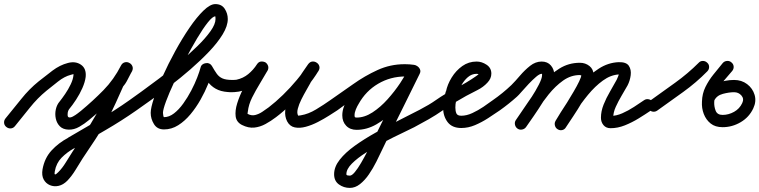

<svg xmlns="http://www.w3.org/2000/svg" viewBox="-40 -592 3714 939"><path d="M-13 -13Q25 -59 64 -108Q103 -157 149 -194Q180 -219 216.5 -246.5Q253 -274 292 -284Q329 -294 356 -275.5Q383 -257 379 -216Q376 -191 363 -161.5Q350 -132 332 -104.5Q314 -77 298 -58Q295 -54 293 -48Q291 -42 291 -37Q289 -20 297 -18Q305 -16 317 -22.5Q329 -29 340 -37.5Q351 -46 356 -50Q415 -99 466 -151Q517 -203 552 -272Q559 -285 571 -287Q583 -289 593 -284Q603 -278 607.5 -267Q612 -256 605 -243Q595 -225 584 -202.5Q573 -180 558 -165Q558 -164 561 -169Q564 -174 564 -173Q545 -131 526 -88.5Q507 -46 484 -5Q457 43 426 90Q395 137 364 183Q347 210 329 239.5Q311 269 289 292Q269 312 246.5 317Q224 322 204 313.5Q184 305 173.5 285.5Q163 266 168 236Q178 181 212 144Q246 107 293 82Q293 82 292.5 82Q292 82 292 82Q292 82 292 82Q292 82 292 82Q367 38 444 -6.5Q521 -51 593 -102Q603 -109 615 -106.5Q627 -104 635 -94Q642 -84 639.5 -72Q637 -60 627 -52Q554 -1 476.5 44Q399 89 322 134Q322 134 322 134Q322 134 322 134Q322 134 321.5 134Q321 134 321 134Q287 153 261 179.5Q235 206 228 246Q222 274 245 250Q265 230 282 202Q299 174 314 151Q344 105 374.5 59Q405 13 432 -35Q454 -74 472.5 -116Q491 -158 510 -199Q510 -199 513 -203Q515 -207 516 -207Q524 -215 534.5 -236.5Q545 -258 553 -273Q560 -285 571.5 -287.5Q583 -290 593 -284Q603 -279 607.5 -268Q612 -257 606 -244Q568 -170 513 -113Q458 -56 394 -4Q374 13 348 28Q322 43 295 42Q268 41 253 26Q238 11 233 -11.5Q228 -34 233 -57Q238 -80 252 -96Q264 -111 279 -133Q294 -155 305.5 -179Q317 -203 319 -222Q320 -230 319 -229.5Q318 -229 306 -226Q275 -218 243.5 -193Q212 -168 187 -148Q143 -112 106 -65.5Q69 -19 33 25Q25 35 13 36Q1 37 -9 29Q-19 21 -20 9Q-21 -3 -13 -13Z M593 -102Q614 -117 653 -145Q692 -173 739.5 -209Q787 -245 835.5 -285.5Q884 -326 924.5 -365.5Q965 -405 989.5 -439.5Q1014 -474 1014 -499Q1014 -507 1013.5 -509.5Q1013 -512 1013 -512Q1000 -512 976.5 -482.5Q953 -453 924 -404.5Q895 -356 866 -300Q837 -244 812 -190.5Q787 -137 772 -96.5Q757 -56 757 -40Q757 -36 758.5 -27.5Q760 -19 762 -19Q787 -19 811 -37.5Q835 -56 856.5 -86Q878 -116 895.5 -149.5Q913 -183 924.5 -213Q936 -243 941 -262Q943 -271 950 -276.5Q957 -282 966 -283Q975 -285 983 -281.5Q991 -278 996 -270Q1009 -247 1020 -231.5Q1031 -216 1048 -208.5Q1065 -201 1096 -201Q1108 -201 1117 -192Q1126 -183 1126 -171Q1126 -159 1117 -150Q1108 -141 1096 -141Q1054 -141 1027.5 -152Q1001 -163 982 -185Q963 -207 944 -240Q939 -248 948 -254Q957 -260 969 -262Q981 -264 991 -260.5Q1001 -257 999 -248Q993 -219 978 -181.5Q963 -144 941 -105Q919 -66 891.5 -33Q864 0 831.5 20.5Q799 41 762 41Q729 41 713 15Q697 -11 697 -40Q697 -64 713 -112Q729 -160 756 -220Q783 -280 817 -342Q851 -404 886.5 -456Q922 -508 955 -540Q988 -572 1013 -572Q1044 -572 1059 -549Q1074 -526 1074 -499Q1074 -465 1049 -424Q1024 -383 982.5 -339.5Q941 -296 891.5 -253Q842 -210 791.5 -171.5Q741 -133 697.5 -102Q654 -71 627 -52Q617 -45 604.5 -47.5Q592 -50 585 -60Q578 -70 580.5 -82.5Q583 -95 593 -102Z M1056 -172Q1056 -184 1065 -192.5Q1074 -201 1087 -201Q1094 -201 1101.5 -201Q1109 -201 1116 -202Q1149 -209 1174 -229.5Q1199 -250 1217 -278Q1225 -290 1236.5 -291Q1248 -292 1258 -287Q1267 -281 1271 -270Q1275 -259 1268 -246Q1251 -216 1230.5 -182.5Q1210 -149 1193 -115Q1176 -81 1172 -46Q1170 -35 1171 -35Q1190 -25 1208 -29.5Q1226 -34 1242.5 -45Q1259 -56 1274 -67Q1308 -93 1344 -128Q1380 -163 1412 -201.5Q1444 -240 1466 -276Q1474 -289 1486 -290Q1498 -291 1507 -285Q1517 -278 1521 -267Q1525 -256 1517 -244Q1507 -229 1496.5 -214.5Q1486 -200 1477 -185Q1477 -185 1477 -185Q1477 -185 1477 -186Q1477 -186 1477.5 -186Q1478 -186 1478 -186Q1471 -173 1458.5 -151.5Q1446 -130 1434 -106Q1422 -82 1416.5 -60.5Q1411 -39 1418 -27Q1418 -26 1420.5 -26.5Q1423 -27 1431 -28Q1468 -34 1506 -57Q1544 -80 1575 -102Q1585 -109 1597 -106.5Q1609 -104 1617 -94Q1624 -84 1621.5 -72Q1619 -60 1609 -52Q1595 -43 1570 -27Q1545 -11 1515 4.5Q1485 20 1455.5 28Q1426 36 1401.5 31Q1377 26 1364 1Q1352 -23 1355 -51.5Q1358 -80 1370.5 -109Q1383 -138 1398 -165Q1413 -192 1424 -214Q1424 -214 1424.5 -214Q1425 -214 1425 -214Q1425 -215 1425 -215Q1425 -215 1425 -215Q1434 -231 1445.5 -247Q1457 -263 1467 -278Q1476 -290 1487.5 -291Q1499 -292 1508 -286Q1518 -280 1521.5 -269Q1525 -258 1518 -246Q1494 -206 1459.5 -164.5Q1425 -123 1386 -85Q1347 -47 1310 -19Q1285 0 1258.5 14.5Q1232 29 1203.5 32Q1175 35 1143 19Q1116 5 1112.5 -23Q1109 -51 1120 -86.5Q1131 -122 1149.5 -158.5Q1168 -195 1186.5 -226Q1205 -257 1216 -276Q1223 -288 1235 -289.5Q1247 -291 1256 -285Q1266 -279 1270.5 -267.5Q1275 -256 1267 -244Q1242 -207 1207.5 -179.5Q1173 -152 1128 -144Q1117 -142 1106.5 -141.5Q1096 -141 1085 -141Q1073 -141 1064.5 -150Q1056 -159 1056 -172Z M1575 -102Q1629 -139 1686.5 -180Q1744 -221 1806.5 -249.5Q1869 -278 1938 -278Q1950 -278 1961 -277Q1972 -276 1984 -275Q1998 -273 2004.5 -262.5Q2011 -252 2009 -241Q2008 -230 1999 -221.5Q1990 -213 1976 -215Q1959 -218 1942 -218Q1870 -218 1809.5 -182.5Q1749 -147 1714 -84Q1707 -73 1700.5 -57.5Q1694 -42 1694 -28Q1694 -22 1695.5 -19.5Q1697 -17 1704 -17Q1743 -17 1782 -42.5Q1821 -68 1855.5 -106.5Q1890 -145 1917 -185.5Q1944 -226 1958 -256Q1965 -270 1976.5 -272.5Q1988 -275 1998 -270Q2008 -265 2013.5 -254Q2019 -243 2012 -230Q1974 -152 1935.5 -75Q1897 2 1859 79Q1859 79 1859 79.5Q1859 80 1859 80Q1859 80 1858.5 80Q1858 80 1858 80Q1847 102 1832.5 133Q1818 164 1801 198Q1784 232 1764 261Q1744 290 1720.5 308.5Q1697 327 1671 327Q1641 327 1617.5 310Q1594 293 1594 260Q1594 224 1621.5 189Q1649 154 1695 121Q1741 88 1796.5 57Q1852 26 1908 -2Q1964 -30 2012 -55Q2060 -80 2091 -102Q2101 -109 2113 -106.5Q2125 -104 2133 -94Q2140 -84 2137.5 -72Q2135 -60 2125 -52Q2092 -29 2057 -9Q2022 11 1986 30Q1965 41 1925.5 59.5Q1886 78 1839.5 102.5Q1793 127 1750.5 154Q1708 181 1681 208Q1654 235 1654 260Q1654 265 1661 266Q1668 267 1671 267Q1681 267 1695.5 249.5Q1710 232 1726 204.5Q1742 177 1757.5 147Q1773 117 1785.5 91Q1798 65 1806 52Q1806 52 1805.5 52Q1805 52 1805 52Q1805 52 1805 52.5Q1805 53 1805 53Q1843 -25 1881.5 -102Q1920 -179 1958 -256Q1965 -270 1976.5 -272.5Q1988 -275 1998 -270Q2008 -265 2013.5 -254Q2019 -243 2012 -230Q1993 -190 1961.5 -143Q1930 -96 1889 -53.5Q1848 -11 1801 16Q1754 43 1704 43Q1672 43 1653 23Q1634 3 1634 -28Q1634 -50 1642.5 -72Q1651 -94 1661 -113Q1704 -191 1779 -234.5Q1854 -278 1942 -278Q1963 -278 1984 -275Q1999 -273 2005 -262.5Q2011 -252 2010 -241Q2008 -230 1999.5 -221.5Q1991 -213 1976 -215Q1967 -216 1957.5 -217Q1948 -218 1938 -218Q1892 -218 1848.5 -202Q1805 -186 1764 -160.5Q1723 -135 1684 -106.5Q1645 -78 1609 -52Q1599 -45 1587 -47.5Q1575 -50 1567 -60Q1560 -70 1562.5 -82Q1565 -94 1575 -102Z M2083 -60Q2076 -70 2078.5 -82Q2081 -94 2091 -102Q2138 -135 2190 -161Q2242 -187 2289 -220Q2291 -221 2297 -226Q2303 -231 2303 -232Q2303 -231 2303 -231Q2303 -228 2304 -227Q2300 -231 2291 -231Q2267 -231 2248 -214.5Q2229 -198 2216.5 -175Q2204 -152 2199 -132Q2199 -132 2199 -131Q2199 -129 2199 -129Q2194 -113 2190.5 -98Q2187 -83 2187 -66Q2187 -49 2192 -37.5Q2197 -26 2216 -26Q2242 -26 2270 -39Q2298 -52 2324 -69.5Q2350 -87 2370 -102Q2380 -109 2392 -106.5Q2404 -104 2412 -94Q2419 -84 2416.5 -72Q2414 -60 2404 -52Q2378 -34 2347 -14Q2316 6 2283 20Q2250 34 2216 34Q2171 34 2149 5Q2127 -24 2127 -66Q2127 -87 2131 -107Q2135 -127 2141 -147Q2141 -147 2141 -145Q2141 -144 2141 -144Q2148 -179 2169 -213Q2190 -247 2221 -269Q2252 -291 2291 -291Q2316 -291 2339.5 -275.5Q2363 -260 2363 -232Q2363 -208 2344 -188Q2324 -166 2295 -151.5Q2266 -137 2240 -123Q2211 -107 2182 -89.5Q2153 -72 2125 -52Q2115 -45 2103 -47.5Q2091 -50 2083 -60Z M2370 -102Q2419 -136 2461 -176Q2480 -195 2503 -222Q2526 -249 2552.5 -270Q2579 -291 2609 -291Q2638 -291 2654.5 -271.5Q2671 -252 2671 -224Q2671 -200 2655 -165.5Q2639 -131 2615.5 -93.5Q2592 -56 2569.5 -23.5Q2547 9 2533 29Q2526 39 2513.5 41.5Q2501 44 2491 37Q2481 30 2478.5 17.5Q2476 5 2483 -5Q2493 -19 2514 -49Q2535 -79 2557.5 -113.5Q2580 -148 2595.5 -178.5Q2611 -209 2611 -224Q2611 -230 2611 -230.5Q2611 -231 2609 -231Q2599 -231 2582 -216.5Q2565 -202 2546 -182Q2527 -162 2511.5 -144Q2496 -126 2488 -119Q2449 -84 2404 -52Q2394 -45 2381.5 -47.5Q2369 -50 2362 -60Q2355 -70 2357.5 -82.5Q2360 -95 2370 -102ZM2491 37Q2481 30 2478.5 17.5Q2476 5 2483 -5Q2511 -45 2543 -93Q2575 -141 2612.5 -184.5Q2650 -228 2695.5 -256.5Q2741 -285 2796 -285Q2823 -285 2843 -269Q2863 -253 2863 -225Q2863 -203 2847 -168.5Q2831 -134 2808.5 -95.5Q2786 -57 2763.5 -23.5Q2741 10 2728 30Q2721 41 2709 43.5Q2697 46 2687 39Q2676 32 2673.5 20Q2671 8 2678 -2Q2685 -13 2699.5 -36Q2714 -59 2731.5 -87.5Q2749 -116 2765.5 -144Q2782 -172 2792.5 -194Q2803 -216 2803 -225Q2803 -225 2803 -224Q2805 -222 2801.5 -223.5Q2798 -225 2796 -225Q2752 -225 2714 -198Q2676 -171 2643 -130Q2610 -89 2582.5 -46Q2555 -3 2533 29Q2526 39 2513.5 41.5Q2501 44 2491 37ZM2687 40Q2677 34 2674 22Q2671 10 2677 -1Q2700 -40 2732 -88.5Q2764 -137 2803 -181.5Q2842 -226 2888 -256Q2934 -286 2986 -288Q3023 -289 3035.5 -270Q3048 -251 3044.5 -224Q3041 -197 3029 -174Q3016 -151 3000 -124Q2984 -97 2971.5 -69.5Q2959 -42 2959 -16Q2959 -14 2956.5 -18Q2954 -22 2950 -24Q2949 -24 2947 -24.5Q2945 -25 2946 -25Q2974 -25 3003.5 -38Q3033 -51 3060.5 -69Q3088 -87 3110 -102Q3120 -109 3132.5 -106.5Q3145 -104 3152 -94Q3159 -84 3156.5 -71.5Q3154 -59 3144 -52Q3116 -33 3083.5 -13Q3051 7 3016 21Q2981 35 2946 35Q2924 35 2911.5 20Q2899 5 2899 -16Q2899 -48 2912 -80.5Q2925 -113 2943 -143.5Q2961 -174 2976 -202Q2979 -209 2982.5 -217Q2986 -225 2987 -232Q2987 -234 2987 -234Q2991 -229 2992 -228.5Q2993 -228 2988 -228Q2947 -226 2908.5 -198Q2870 -170 2835.5 -128Q2801 -86 2774 -43.5Q2747 -1 2728 30Q2722 41 2710 44Q2698 47 2687 40Z M3140 -100Q3200 -143 3262 -187.5Q3324 -232 3377 -285Q3385 -294 3397.5 -294Q3410 -294 3419 -285Q3428 -277 3428 -264.5Q3428 -252 3419 -243Q3365 -188 3301 -142Q3237 -96 3174 -51Q3164 -44 3152 -46Q3140 -48 3133 -58Q3125 -68 3127 -80.5Q3129 -93 3140 -100Z M3541 -245Q3522 -223 3502 -199.5Q3482 -176 3468 -149.5Q3454 -123 3453 -93Q3453 -93 3453 -93Q3453 -93 3453 -93Q3453 -93 3453 -93Q3453 -93 3453 -93Q3452 -71 3460 -50.5Q3468 -30 3494 -30Q3523 -30 3550 -45Q3577 -60 3590 -88Q3600 -109 3586 -125Q3572 -141 3550 -141Q3550 -141 3550 -141Q3550 -141 3550 -141Q3550 -141 3550 -141Q3550 -141 3550 -141Q3526 -141 3495.5 -133Q3465 -125 3453 -100Q3448 -89 3436 -85Q3424 -81 3413 -86Q3402 -91 3398 -103Q3394 -115 3399 -126Q3419 -168 3463.5 -184.5Q3508 -201 3550 -201Q3550 -201 3550 -201Q3550 -201 3550 -201Q3550 -201 3550 -201Q3550 -201 3550 -201Q3587 -201 3614 -180.5Q3641 -160 3650.5 -128Q3660 -96 3644 -62Q3624 -19 3582.5 5.5Q3541 30 3494 30Q3458 30 3435.5 12Q3413 -6 3402 -34.5Q3391 -63 3393 -95Q3393 -95 3393 -95Q3393 -95 3393 -95Q3393 -95 3393 -95Q3393 -95 3393 -95Q3394 -134 3410 -166.5Q3426 -199 3449 -227.5Q3472 -256 3495 -284Q3503 -293 3515.5 -294Q3528 -295 3537 -287Q3547 -279 3548 -267Q3549 -255 3541 -245Z"/></svg>

Font: FRB American Cursive Guidelines Arrows
Style: Bold Italic
Weight: 700
Italic angle: -25°
Version: Version 2.0;Modular Font Editor K font №1